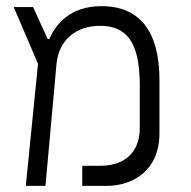

<svg xmlns="http://www.w3.org/2000/svg" viewBox="-20 -609 626 629"><path d="M64.5 0H128.9L165 -398.4C172.4 -478 228.5 -524.4 308.1 -524.4C414.1 -524.4 438 -440.9 438 -324.2V-191.4C438 -92.3 367.7 -65.9 309.6 -65.9H249.5V0H328.6C412.6 0 502.4 -47.9 502.4 -172.9V-346.7C502.4 -463.9 467.3 -588.9 312 -588.9C210 -588.9 161.6 -528.8 141.6 -481H136.2L88.4 -585.9H24.9L104.5 -399.9Z"/></svg>

Font: Cascadia Code PL Light
Style: Regular
Weight: 300
Monospace: yes
Designer: Aaron Bell
Foundry: Saja Typeworks
Version: Version 2404.023